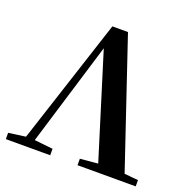

<svg xmlns="http://www.w3.org/2000/svg" viewBox="-129 -854 974 981"><g transform="rotate(20 358.5 -364.0)"><path d="M3.9 0V-34.2L96.7 -46.9L318.4 -727.5H403.3L634.8 -41L710 -34.2V0H393.6V-35.2L490.2 -43.9L315.4 -607.4L144.5 -45.9L245.1 -35.2V0Z"/></g></svg>

Font: Bpmf GenRyu Min B
Style: B
Weight: 700
Foundry: But Ko
Version: Version 1.320